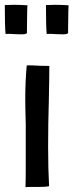

<svg xmlns="http://www.w3.org/2000/svg" viewBox="-48 -777 305 798"><path d="M-25 -636Q-12 -637 17 -635Q24 -635 33.5 -634.5Q43 -634 54 -635Q62 -637 64 -639V-657L65 -731L66 -755Q34 -757 11 -757L-28 -756Q-28 -669 -25 -636ZM146 -636Q159 -637 188 -635Q195 -635 204.5 -634.5Q214 -634 225 -635Q233 -637 235 -639V-657L236 -731L237 -755Q205 -757 182 -757L143 -756Q143 -669 146 -636ZM63 -504Q57 -438 57 -369Q57 -331 59 -261V-177V-87Q59 -28 58 1Q62 0 80 0Q86 0 114 0Q142 0 156 -3Q152 -75 152 -167Q152 -265 155 -361Q157 -455 157 -500V-503Q121 -503 91 -505Q70 -506 63 -505Z"/></svg>

Font: Londrina Solid Light
Style: Regular
Weight: 300
Designer: Marcelo Magalhaes
Foundry: Marcelo Magalhães
Version: Version 1.002